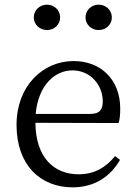

<svg xmlns="http://www.w3.org/2000/svg" viewBox="-20 -790 589 824"><path d="M403 -661C434 -661 460 -684 460 -715C460 -747 434 -770 403 -770C373 -770 347 -747 347 -715C347 -684 373 -661 403 -661ZM182 -661C212 -661 238 -684 238 -715C238 -747 212 -770 182 -770C151 -770 125 -747 125 -715C125 -684 151 -661 182 -661ZM133 -301C145 -428 218 -488 291 -488C368 -488 421 -425 421 -355C421 -323 411 -301 367 -301ZM489 -262C494 -277 496 -298 496 -324C496 -449 412 -528 296 -528C164 -528 51 -421 51 -254C51 -83 152 14 292 14C385 14 454 -32 495 -104L474 -120C435 -73 388 -42 317 -42C211 -42 133 -115 132 -263Z"/></svg>

Font: Source Han Serif
Style: Regular
Weight: 400
Designer: Ryoko NISHIZUKA 西塚涼子 (kana & ideographs); Frank Grießhammer (Latin, Greek & Cyrillic); Wenlong ZHANG 张文龙 (bopomofo); San
Foundry: Adobe Systems Incorporated
Version: Version 1.001;PS 1.001;hotconv 16.6.54;makeotf.lib2.5.65590